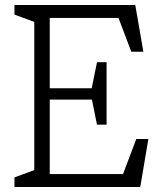

<svg xmlns="http://www.w3.org/2000/svg" viewBox="-20 -750 660 770"><path d="M38 -38.5 129 -72 117.5 -45V-685L129 -658L38 -691.5V-730H522.5L555 -542.5H506.5L447 -700L484 -678H164L179.5 -697.5V-388.5L155 -396H372.5L345.5 -384.5L369 -500.5H407.5V-250H369L345.5 -366L377.5 -350.5H155L179.5 -360.5V-39.5L153.5 -52H504L467 -35L526.5 -192.5H575L542.5 0H38Z"/></svg>

Font: Monaspace Xenon Var ExtraLight
Style: Regular
Weight: 200
Designer: Riley Cran and the Lettermatic Team
Version: Version 1.200 (Monaspace Xenon Var)